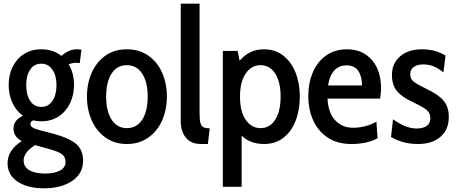

<svg xmlns="http://www.w3.org/2000/svg" viewBox="-20 -770 2471 1040"><path d="M430 101Q430 170 371 210Q312 250 218 250Q130 250 75.5 214Q21 178 21 114Q21 43 98 -6Q53 -29 53 -74Q53 -119 104 -143Q67 -170 47 -213.5Q27 -257 27 -310Q27 -364 48.5 -408Q70 -452 110 -477.5Q150 -503 204 -503Q268 -503 313 -467Q352 -503 396 -503Q409 -503 421 -501L412 -428Q402 -430 392 -430Q374 -430 352 -422Q381 -373 381 -310Q381 -256 359.5 -211Q338 -166 298 -139.5Q258 -113 204 -113Q182 -113 159 -118Q145 -112 145 -98Q145 -87 155.5 -80Q166 -73 191 -66L275 -44Q358 -21 394 11Q430 43 430 101ZM122 -309Q122 -256 143.5 -223.5Q165 -191 204 -191Q242 -191 264 -223.5Q286 -256 286 -309Q286 -360 264 -392.5Q242 -425 204 -425Q165 -425 143.5 -393Q122 -361 122 -309ZM335 107Q335 81 317 66.5Q299 52 252 39L170 16Q108 55 108 99Q108 134 139 152Q170 170 223 170Q274 170 304.5 154Q335 138 335 107Z M451 -247Q451 -318 477 -376.5Q503 -435 551.5 -469Q600 -503 667 -503Q734 -503 783 -469Q832 -435 858 -376.5Q884 -318 884 -247Q884 -176 858 -117.5Q832 -59 783 -24.5Q734 10 667 10Q601 10 552 -24.5Q503 -59 477 -117.5Q451 -176 451 -247ZM780 -247Q780 -326 750 -371.5Q720 -417 667 -417Q614 -417 584.5 -371.5Q555 -326 555 -247Q555 -168 584.5 -122Q614 -76 667 -76Q721 -76 750.5 -122Q780 -168 780 -247Z M959 -114V-750H1061V-161Q1061 -124 1065 -106.5Q1069 -89 1080.5 -82Q1092 -75 1116 -75L1106 10H1069Q1014 10 986.5 -24.5Q959 -59 959 -114Z M1604 -247Q1604 -175 1581.5 -116.5Q1559 -58 1515.5 -24Q1472 10 1410 10Q1336 10 1289 -35V242H1187V-494H1267L1278 -441Q1330 -503 1410 -503Q1470 -503 1514 -469Q1558 -435 1581 -376.5Q1604 -318 1604 -247ZM1500 -247Q1500 -325 1471 -371Q1442 -417 1391 -417Q1342 -417 1311 -372Q1280 -327 1280 -247Q1280 -166 1311 -121Q1342 -76 1391 -76Q1442 -76 1471 -122Q1500 -168 1500 -247Z M2039 -236H1754Q1758 -158 1796 -118Q1834 -78 1892 -78Q1925 -78 1958.5 -86.5Q1992 -95 2019 -111L2025 -21Q1968 10 1883 10Q1808 10 1755.5 -24.5Q1703 -59 1676.5 -118Q1650 -177 1650 -249Q1650 -320 1674.5 -378Q1699 -436 1746.5 -469.5Q1794 -503 1860 -503Q1943 -503 1993.5 -446Q2044 -389 2044 -290Q2044 -268 2039 -236ZM1941 -307Q1941 -356 1920.5 -386Q1900 -416 1857 -416Q1817 -416 1791 -388.5Q1765 -361 1757 -307Z M2098 -28 2109 -124Q2177 -74 2237 -74Q2272 -74 2291.5 -88Q2311 -102 2311 -129Q2311 -157 2292 -173.5Q2273 -190 2214 -218Q2156 -245 2129.5 -277.5Q2103 -310 2103 -364Q2103 -426 2147 -464.5Q2191 -503 2265 -503Q2338 -503 2393 -469L2382 -378Q2354 -400 2329 -410.5Q2304 -421 2272 -421Q2240 -421 2221 -407Q2202 -393 2202 -368Q2202 -343 2220 -328.5Q2238 -314 2291 -288Q2355 -258 2383 -224.5Q2411 -191 2411 -137Q2411 -68 2366 -29Q2321 10 2245 10Q2202 10 2166.5 0.5Q2131 -9 2098 -28Z"/></svg>

Font: Cabin Condensed Medium
Style: Regular
Weight: 500
Width: 3
Version: Version 2.001